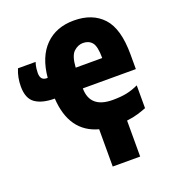

<svg xmlns="http://www.w3.org/2000/svg" viewBox="-138 -668 876 973"><g transform="rotate(-20 300.0 -181.5)"><path d="M375 -440Q406 -440 423.5 -419Q441 -398 441 -335H298Q302 -398 325 -419Q348 -440 375 -440ZM451 200V6Q485 2 511.5 -6Q538 -14 558 -22V-145Q526 -130 494.5 -123.5Q463 -117 419 -117Q297 -117 296 -224H582V-303Q582 -442 526 -502.5Q470 -563 370 -563Q274 -563 215.5 -504Q157 -445 147 -335H142Q108 -335 108 -375Q108 -384 109.5 -398.5Q111 -413 117 -432H22Q4 -389 4 -340Q4 -275 41 -249.5Q78 -224 145 -224Q156 -41 303 -1V200Z"/></g></svg>

Font: Noto Sans Mono UI ExtraBold
Style: Regular
Weight: 800
Designer: Monotype Design team
Foundry: Monotype Imaging Inc.
Version: 1.000